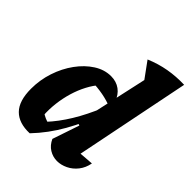

<svg xmlns="http://www.w3.org/2000/svg" viewBox="-219 -890 1017 1017"><g transform="rotate(45 289.0 -382.0)"><path d="M433 -34 405 -104Q437 -107 466 -109.5Q495 -112 527 -114Q520 -76 498.5 -48.5Q477 -21 447 -6.5Q417 8 387 8Q356 8 329 -8.5Q302 -25 287 -58L338 -209L321 -215L430 -709L578 -754ZM181 6Q102 9 60.5 -33Q19 -75 19 -166Q19 -232 39.5 -294Q60 -356 96 -405.5Q132 -455 177.5 -484Q223 -513 272 -513Q312 -513 340.5 -492Q369 -471 382 -433L381 -390Q310 -419 217 -421L265 -439Q240 -411 220 -373Q200 -335 187 -291.5Q174 -248 168.5 -202Q163 -156 166 -110L154 -128Q169 -118 185 -110.5Q201 -103 219 -100L198 -97Q244 -146 285 -213Q326 -280 362 -367L387 -342Q347 -239 298 -152Q249 -65 181 6ZM421 -609 346 -712Q403 -736 460 -746Q517 -756 578 -754ZM504 -772H505V-771Z"/></g></svg>

Font: Piazzolla Thin Black
Style: Italic
Weight: 900
Italic angle: -11.3°
Version: Version 2.005